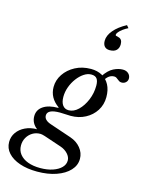

<svg xmlns="http://www.w3.org/2000/svg" viewBox="-269 -988 1015 1337"><g transform="rotate(15 238.0 -320.0)"><path d="M394 -504Q426 -552.5 461.2 -570Q496.5 -587.5 528 -587.5Q553.5 -587.5 568.8 -573Q584 -558.5 584 -538Q584 -521 571.8 -509.5Q559.5 -498 542.5 -498Q531.5 -498 524.2 -502.2Q517 -506.5 511 -511.8Q505 -517 498.2 -521.2Q491.5 -525.5 482.5 -525.5Q462.5 -525.5 446.8 -514.8Q431 -504 415 -479ZM147.5 224Q198.5 224 237.5 210.8Q276.5 197.5 298.5 175Q320.5 152.5 320.5 124Q320.5 99 299.8 76.2Q279 53.5 247 42.5L120.5 0Q99.5 -6.5 89 -6.5Q57 -6.5 32.2 8.8Q7.5 24 -7 49.5Q-21.5 75 -21.5 106Q-21.5 142.5 -0.5 169Q20.5 195.5 58.5 209.8Q96.5 224 147.5 224ZM235 -216Q271.5 -216 304 -247.2Q336.5 -278.5 357 -327.8Q377.5 -377 377.5 -431Q377.5 -465 365.2 -481.2Q353 -497.5 324.5 -497.5Q298 -497.5 271.8 -480Q245.5 -462.5 223.8 -433.5Q202 -404.5 189 -369Q176 -333.5 176 -297Q176 -258.5 191.5 -237.2Q207 -216 235 -216ZM133.5 253.5Q62 253.5 7.5 234.8Q-47 216 -77.2 182.5Q-107.5 149 -107.5 104Q-107.5 65.5 -86 35Q-64.5 4.5 -27 -13.5Q10.5 -31.5 58 -31.5Q15 -64.5 15 -114.5Q15 -160.5 53.8 -187Q92.5 -213.5 162 -213.5L163 -217.5Q92.5 -267.5 92.5 -346Q92.5 -395.5 121.2 -438.5Q150 -481.5 199.8 -508Q249.5 -534.5 313 -534.5Q358.5 -534.5 393 -515.5Q427.5 -496.5 446.8 -460.2Q466 -424 466 -372Q466 -317.5 438.5 -274.5Q411 -231.5 364.2 -206.8Q317.5 -182 259 -182Q243.5 -182 222 -183.5Q200.5 -185 182 -185Q136 -185 113.8 -173.8Q91.5 -162.5 91.5 -140.5Q91.5 -123.5 103.8 -111Q116 -98.5 141 -90L296 -37.5Q343 -21.5 371.2 13.2Q399.5 48 399.5 91Q399.5 138 365.2 174.8Q331 211.5 271 232.5Q211 253.5 133.5 253.5ZM475 -894 490 -876Q469.5 -866 452.8 -853.5Q436 -841 426.2 -829Q416.5 -817 416.5 -809.5Q416.5 -804 420.5 -802.5Q424.5 -801 439 -797.5Q467.5 -790.5 467.5 -753.5Q467.5 -726.5 451.5 -710.2Q435.5 -694 402.5 -694Q378.5 -694 365.8 -708.2Q353 -722.5 353 -749Q353 -786.5 384.8 -824.5Q416.5 -862.5 475 -894Z"/></g></svg>

Font: Libre Caslon Text
Style: Italic
Weight: 400
Italic angle: -22.583°
Designer: Pablo Impallari, Rodrigo Fuenzalida, Katja Schimmel
Foundry: Pablo Impallari, Rodrigo Fuenzalida
Version: Version 2.000